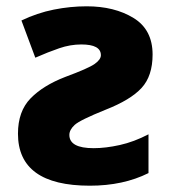

<svg xmlns="http://www.w3.org/2000/svg" viewBox="-20 -579 542 609"><path d="M255 -559Q203 -559 150.5 -548.5Q98 -538 48 -514L92 -396Q133 -414 168 -426Q203 -438 238 -438Q300 -438 300 -404Q300 -390 280 -376Q260 -362 187 -335Q117 -308 77 -267Q37 -226 37 -155Q37 10 265 10Q371 10 451 -30V-153Q405 -129 360 -119Q315 -109 277 -109Q200 -109 200 -151Q200 -167 216.5 -182.5Q233 -198 315 -231Q394 -262 429 -300Q464 -338 464 -406Q464 -485 403.5 -522Q343 -559 255 -559Z"/></svg>

Font: Noto Sans UI Extra
Style: Regular
Weight: 800
Designer: Monotype Design Team
Foundry: Monotype Imaging Inc.
Version: Version 1.901